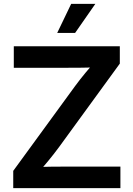

<svg xmlns="http://www.w3.org/2000/svg" viewBox="-20 -965 684 985"><path d="M47.9 0V-88.4L365.2 -523.4Q391.1 -558.6 420.4 -593.8Q449.7 -628.9 480 -663.6L492.2 -620.6Q445.8 -618.2 399.2 -617.7Q352.5 -617.2 306.2 -617.2H50.8V-727.5H594.7V-638.7L283.2 -210.9Q256.3 -174.3 225.6 -137.2Q194.8 -100.1 163.6 -64L151.4 -106.9Q198.7 -109.4 245.8 -109.9Q293 -110.4 340.3 -110.4H597.7V0ZM273.4 -795.9 345.2 -945.3H469.2L365.2 -795.9Z"/></svg>

Font: Inter 20pt SemiBold
Style: Regular
Weight: 600
Version: Version 4.001;git-66647c0bb